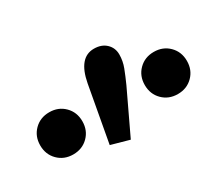

<svg xmlns="http://www.w3.org/2000/svg" viewBox="-58 -903 521 458"><g transform="rotate(-30 202.5 -674.0)"><path d="M59 -596Q34 -596 17.5 -612.5Q1 -629 1 -654Q1 -679 17.5 -695.5Q34 -712 59 -712Q84 -712 100.5 -695.5Q117 -679 117 -654Q117 -629 100.5 -612.5Q84 -596 59 -596ZM195 -558 145 -572 173 -726Q185 -790 227 -790Q248 -790 260.5 -778Q273 -766 273 -748Q273 -730 266.5 -713Q260 -696 251 -676ZM347 -596Q322 -596 305.5 -612.5Q289 -629 289 -654Q289 -679 305.5 -695.5Q322 -712 347 -712Q372 -712 388.5 -695.5Q405 -679 405 -654Q405 -629 388.5 -612.5Q372 -596 347 -596Z"/></g></svg>

Font: Source Serif 4 Caption
Style: Regular
Weight: 400
Designer: Frank Grießhammer
Foundry: Adobe Systems Incorporated
Version: Version 4.004;hotconv 1.0.117;makeotfexe 2.5.65602